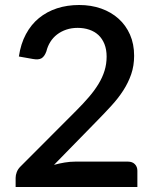

<svg xmlns="http://www.w3.org/2000/svg" viewBox="-20 -748 620 768"><path d="M492 -101.5Q509.5 -101.5 519.5 -91.2Q529.5 -81 529.5 -65V0H42.5V-36.5Q42.5 -47.5 47 -59.5Q51.5 -71.5 61.5 -81.5L285.5 -306Q314 -334.5 336.2 -360.5Q358.5 -386.5 374.2 -412.5Q390 -438.5 398.2 -465.2Q406.5 -492 406.5 -521.5Q406.5 -550 397.8 -571.8Q389 -593.5 373.8 -607.8Q358.5 -622 337.2 -629.2Q316 -636.5 290.5 -636.5Q266 -636.5 245.2 -629.5Q224.5 -622.5 208.2 -610Q192 -597.5 181.2 -580.2Q170.5 -563 165.5 -542.5Q158 -522 146.2 -515Q134.5 -508 112 -512L55.5 -522Q63 -573 83.8 -611.5Q104.5 -650 136 -675.8Q167.5 -701.5 208.2 -714.8Q249 -728 296.5 -728Q344.5 -728 384.8 -713.8Q425 -699.5 454.2 -673.2Q483.5 -647 500 -609.5Q516.5 -572 516.5 -525Q516.5 -485 504.8 -451Q493 -417 473 -386Q453 -355 426.2 -325.8Q399.5 -296.5 370 -266.5L196 -88.5Q217.5 -94.5 239.2 -98Q261 -101.5 280.5 -101.5Z"/></svg>

Font: LatoLatin Semibold
Style: Regular
Weight: 600
Designer: Lukasz Dziedzic with Adam Twardoch and Botio Nikoltchev
Foundry: tyPoland Lukasz Dziedzic
Version: Version 2.015; 2015-08-06; http://www.latofonts.com/